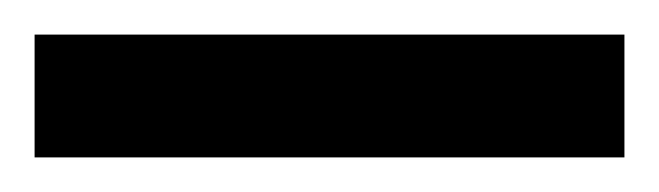

<svg xmlns="http://www.w3.org/2000/svg" viewBox="-20 -720 381 111"><path d="M0 -629V-700H341V-629Z"/></svg>

Font: Archivo SemiExpanded Medium
Style: Regular
Weight: 500
Width: 6
Designer: Hector Gatti
Foundry: Omnibus-Type
Version: Version 2.001; ttfautohint (v1.8.3)